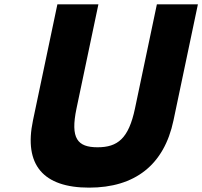

<svg xmlns="http://www.w3.org/2000/svg" viewBox="-20 -845 927 880"><path d="M887 -825H699L598.7 -348C569.7 -210 519.2 -170 427.2 -170C335.2 -170 301.7 -210 330.7 -348L431 -825H243L131.1 -293C88.2 -89 178.3 15 388.3 15C598.3 15 732.2 -89 775.1 -293Z"/></svg>

Font: Hussar
Style: BdOblTwo
Weight: 700
Foundry: Cannot Into Space Fonts
Version: Version 2.00